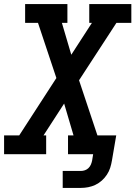

<svg xmlns="http://www.w3.org/2000/svg" viewBox="-27 -755 663 940"><path d="M280 165V82H369Q379 82 389 78.5Q399 75 406.5 67.5Q414 60 418 50.5Q422 41 424 31L429 0H306V-92H333L287 -248L186 -92H199V0H-7V-92H67L249 -373L192 -544L159 -643H96V-735H303V-643H276L322 -487L423 -643H410V-735H616V-643H543L360 -362L450 -92H542L521 31Q518 49 512.5 66.5Q507 84 496.5 100Q486 116 471.5 129Q457 142 440 150Q423 158 405 161.5Q387 165 369 165Z"/></svg>

Font: Iosevka Slab Semibold Extended
Style: Italic
Weight: 600
Width: 7
Italic angle: -9°
Monospace: yes
Designer: Belleve Invis
Foundry: Belleve Invis
Version: Version 11.1.0; ttfautohint (v1.8.3)